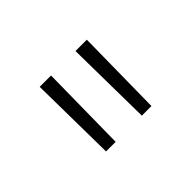

<svg xmlns="http://www.w3.org/2000/svg" viewBox="-61 -931 622 622"><g transform="rotate(-45 250.0 -620.0)"><path d="M146 -470 142 -770H194L190 -470ZM310 -470 306 -770H358L354 -470Z"/></g></svg>

Font: M PLUS 1 Code Light
Style: Regular
Weight: 300
Designer: Coji Morishita
Foundry: UNDERFOREST DESIGN
Version: Version 1.002